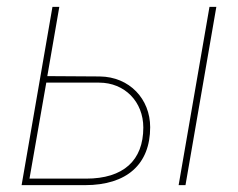

<svg xmlns="http://www.w3.org/2000/svg" viewBox="-20 -540 694 560"><path d="M43 0H228C350 0 418 -61 418 -169C418 -251 358 -316 271 -317L118 -318L153 -520H133ZM501 0H521L611 -520H591ZM66 -19 115 -299H269C344 -299 398 -243 398 -168C398 -72 340 -19 231 -19Z"/></svg>

Font: Fixel Text 20240404 Thin
Style: Italic
Weight: 100
Width: 4
Italic angle: -10°
Designer: AlfaBravo + MacPaw
Foundry: Kyrylo Tkachov, Marchela Mozhyna, Serhii Makarenko, Maria Weinstein, Zakhar Kryvoshyya
Version: Version 1.211;Glyphs 3.2 (3225)